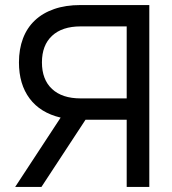

<svg xmlns="http://www.w3.org/2000/svg" viewBox="-20 -740 681 760"><path d="M318.5 -266H481.5V0H571V-720H298.5Q239.5 -720 194.3 -704.2Q149 -688.5 118 -659.2Q87 -630 71 -587.8Q55 -545.5 55 -493Q55 -406.5 97.3 -350Q139.5 -293.5 220 -274.5L40 0H144ZM481.5 -350.5H299Q226 -350.5 186 -387.8Q146 -425 146 -493Q146 -561 186 -598.2Q226 -635.5 299 -635.5H481.5Z"/></svg>

Font: Vela Sans Med
Style: Regular
Weight: 500
Designer: Principal design: Mikhail Sharanda - project Manrope.
Design modification: Ravid Balaliev
Foundry: Mikhail Sharanda
Version: Version 1.001